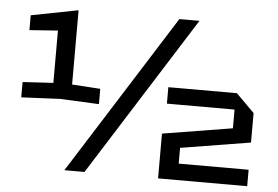

<svg xmlns="http://www.w3.org/2000/svg" viewBox="-50 -769 1210 837"><g transform="rotate(5 555.0 -350.0)"><path d="M45 -300V-367L179 -375V-604L55 -595V-660L261 -700V-375L385 -367V-300L215 -308ZM260 0 702 -700H790L348 0ZM1060 -72V0H670V-196L976 -246V-328H680V-400H980L1060 -320V-191L754 -141V-72Z"/></g></svg>

Font: Tektur
Style: Regular
Weight: 400
Designer: Adam Jagosz
Foundry: Adam Jagosz
Version: Version 1.005;gftools[0.9.30]